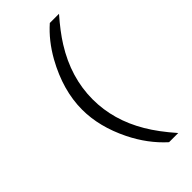

<svg xmlns="http://www.w3.org/2000/svg" viewBox="-291 -921 1082 1082"><g transform="rotate(-45 250.0 -380.0)"><path d="M356.9 95.2Q267.6 14.6 210.4 -101.6Q140.1 -244.6 140.1 -380.4Q140.1 -534.2 228.5 -693.4Q282.2 -789.1 356.9 -855H430.2Q364.3 -779.8 324.7 -716.3Q223.1 -554.2 223.1 -379.4Q223.1 -214.4 314 -61Q356.4 11.2 430.2 95.2Z"/></g></svg>

Font: BIZ UDGothic
Style: Regular
Weight: 400
Monospace: yes
Designer: TypeBank Co., Ltd.
Foundry: Morisawa Inc.
Version: Version 1.05